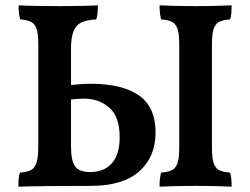

<svg xmlns="http://www.w3.org/2000/svg" viewBox="-20 -699 940 722"><path d="M565 -201Q565 -109 503.5 -54.5Q442 0 321 0Q139 0 49 3Q49 -34 55 -50Q83 -52 97.5 -60Q112 -68 118 -89.5Q124 -111 124 -152V-533Q124 -570 118 -589Q112 -608 98 -616Q84 -624 56 -626Q50 -643 50 -679Q104 -676 204 -676Q299 -676 348 -679Q348 -643 342 -626Q306 -624 286 -614.5Q266 -605 256.5 -581.5Q247 -558 247 -515V-379Q287 -384 322 -384Q439 -384 502 -340.5Q565 -297 565 -201ZM845 -50Q851 -34 851 3Q796 0 720 0Q636 0 580 3Q580 -31 586 -50Q614 -52 628 -60Q642 -68 648 -87Q654 -106 654 -144V-533Q654 -570 648 -589Q642 -608 628 -616Q614 -624 586 -626Q580 -647 580 -679Q634 -676 717 -676Q791 -676 851 -679Q851 -664 850 -650Q849 -636 845 -626Q817 -624 803 -616Q789 -608 783 -589Q777 -570 777 -533V-144Q777 -106 783 -87Q789 -68 803 -60Q817 -52 845 -50ZM430 -182Q430 -261 390.5 -294.5Q351 -328 298 -328Q276 -328 247 -325V-149Q247 -93 263 -72.5Q279 -52 318 -52Q372 -52 401 -85.5Q430 -119 430 -182Z"/></svg>

Font: Vollkorn SC SemiBold
Style: Regular
Weight: 600
Designer: Friedrich Althausen
Foundry: Friedrich Althausen
Version: Version 4.015